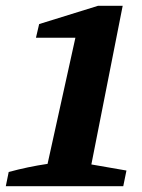

<svg xmlns="http://www.w3.org/2000/svg" viewBox="-49 -642 489 662"><path d="M-29 0 -19 -49Q14 -58 47.5 -65Q81 -72 115 -77L211 -512H75L86 -559L289 -622H374L266 -75L387 -54L376 0Z"/></svg>

Font: Piazzolla Thin ExtraBold
Style: Italic
Weight: 800
Italic angle: -11.3°
Version: Version 2.005